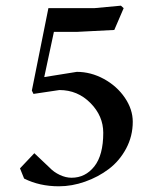

<svg xmlns="http://www.w3.org/2000/svg" viewBox="-20 -650 542 680"><path d="M188.5 9.8Q120.1 9.8 65.4 -17.6L50.8 -53.7L101.6 -107.4L155.3 -56.6Q170.4 -40.5 191.7 -30.5Q212.9 -20.5 233.4 -20.5Q282.2 -20.5 314 -60.5Q345.7 -100.6 345.7 -179.7Q345.7 -239.3 300.3 -285.2Q254.9 -331.1 190.4 -331.1L98.6 -317.4L92.8 -329.1L151.4 -621.1H313.5L408.2 -629.9L418 -621.1L384.8 -543.9L252 -537.1H170.9L136.7 -377L252 -395.5Q301.8 -395.5 347.9 -370.4Q394 -345.2 422.1 -304Q450.2 -262.7 450.2 -218.8Q450.2 -168 426.8 -124Q403.3 -80.1 365.5 -51.5Q327.6 -22.9 281.2 -6.6Q234.9 9.8 188.5 9.8Z"/></svg>

Font: Comprehension SemiBold
Style: Regular
Weight: 600
Designer: Alfredo Marco Pradil
Foundry: Alfredo Marco Pradil
Version: 1.0